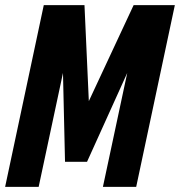

<svg xmlns="http://www.w3.org/2000/svg" viewBox="-33 -730 703 750"><path d="M221 -98 213 -445 118 0H-13L138 -710H297L314 -335L489 -710H650L499 0H369L464 -445L307 -98Z"/></svg>

Font: Geist Mono
Style: Bold Italic
Weight: 700
Italic angle: -12°
Monospace: yes
Designer: Basement.studio, Andrés Briganti, Mateo Zaragoza
Foundry: Basement.studio, Vercel, Andrés Briganti, Guido Ferreyra, Mateo Zaragoza
Version: Version 1.500; ttfautohint (v1.8.4.7-5d5b)